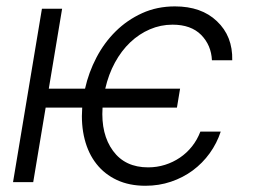

<svg xmlns="http://www.w3.org/2000/svg" viewBox="-20 -573 832 604"><path d="M111.9 -545.5H175.4L133.5 -294H247.5Q258.9 -345.2 283.4 -392Q307.9 -438.9 344.1 -474.6Q380.3 -510.3 427.2 -531.6Q474.1 -552.9 530.2 -552.9Q613.6 -552.9 662.3 -506.4Q712.4 -459.2 710.6 -383.5H646.7Q644.5 -430.8 612.9 -463.1Q581 -495.4 522.7 -495.4Q485.4 -495.4 451.5 -480.8Q417.6 -466.3 389.7 -439.8Q361.9 -413.4 341.6 -376.2Q321.4 -339.1 311.1 -294H546.5L536.6 -234.4H302.6Q297.2 -150.6 335.6 -98.4Q373.6 -46.5 446 -46.5Q473.7 -46.5 499.1 -54.5Q524.5 -62.5 546 -77.1Q567.5 -91.6 584 -112.4Q600.5 -133.2 610.4 -159.1H674.4Q662.3 -122.2 639.7 -90.9Q617.2 -59.7 586.5 -36.9Q555.8 -14.2 517.9 -1.4Q480.1 11.4 437.5 11.4Q386.7 11.4 347.8 -6.7Q308.9 -24.9 283.4 -57.4Q257.8 -89.8 246.3 -134.9Q234.7 -180 238.6 -234.4H123.6L84.5 0H21Z"/></svg>

Font: Inter P Light
Style: Italic
Weight: 300
Italic angle: 9.39999°
Designer: Rasmus Andersson
Foundry: rsms
Version: Version 3.018;git-588b23468